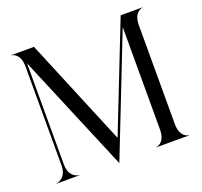

<svg xmlns="http://www.w3.org/2000/svg" viewBox="-134 -934 1157 1099"><g transform="rotate(-20 444.0 -384.0)"><path d="M411.5 12.5 696 -712.5V-88.5C696 -9 647 -1.5 642 -1.5V0H841V-1.5C836 -1.5 786.5 -9 786.5 -88.5V-691.5C786.5 -771 836 -778.5 841 -778.5V-780H708L451.5 -127L180 -780H41.5V-778.5C46.5 -778.5 96 -771 96 -691.5V-88.5C96 -9 38.5 -1.5 33 -1.5V0H173.5V-1.5C168 -1.5 110.5 -9 110.5 -88.5V-704.5Z"/></g></svg>

Font: Beautique Display
Style: Regular
Weight: 400
Designer: Nhat-Quang Ngo
Version: Version 1.100;Glyphs 3.2.3 (3260)